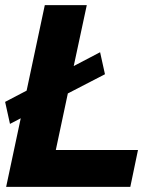

<svg xmlns="http://www.w3.org/2000/svg" viewBox="-20 -730 611 750"><path d="M0 -332 84 -376 155 -710H319L268 -472L371 -526L390 -440L245 -365L198 -144H519L489 0H4L61 -268L19 -246Z"/></svg>

Font: Raleway ExtraBold
Style: Italic
Weight: 800
Italic angle: -12°
Designer: Matt McInerney, Pablo Impallari, Rodrigo Fuenzalida
Foundry: Matt McInerney, Pablo Impallari, Rodrigo Fuenzalida
Version: Version 4.026